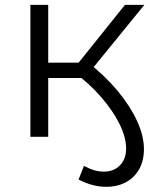

<svg xmlns="http://www.w3.org/2000/svg" viewBox="-20 -545 621 765"><path d="M402.9 199.3Q348.8 199.3 293.1 170.3L314.5 116Q356.8 138.9 393.3 138.9Q433.5 138.9 458 113.7Q482.5 88.5 482.5 46.8Q482.5 2 456.1 -51.2Q429.6 -104.4 382.8 -158.4Q335.9 -212.5 274.7 -257.3L329.2 -297.2Q397.5 -244.2 447.8 -183.9Q498.1 -123.6 525.8 -63.7Q553.5 -3.8 553.5 49.6Q553.5 94.5 534.9 128.4Q516.3 162.2 482.3 180.7Q448.4 199.3 402.9 199.3ZM101.1 0V-525.5H172.1V0ZM150.4 -234.2V-295.2H319.3V-234.2ZM334.9 -255.3 268.7 -264.7 477.8 -525.5H555.1Z"/></svg>

Font: Montserrat Thin
Style: Regular
Weight: 100
Designer: Julieta Ulanovsky
Foundry: Julieta Ulanovsky
Version: Version 9.000